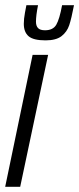

<svg xmlns="http://www.w3.org/2000/svg" viewBox="-23 -722 306 742"><path d="M-3 0 103 -510H163L55 0ZM69 -630Q69 -649 73.5 -673Q78 -697 79 -702H124Q116 -662 116 -638Q116 -622 124 -613.5Q132 -605 151 -605Q182 -605 194.5 -626.5Q207 -648 217 -702H263Q253 -650 244.5 -624.5Q236 -599 215 -582.5Q194 -566 153 -566Q106 -566 87.5 -582Q69 -598 69 -630Z"/></svg>

Font: Saira Ultra Condensed
Style: Italic
Weight: 400
Width: 1
Italic angle: -12°
Designer: Hector Gatti with collaboration of the Omnibus-Type team
Foundry: Omnibus-Type
Version: Version 1.001; ttfautohint (v1.8)